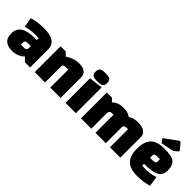

<svg xmlns="http://www.w3.org/2000/svg" viewBox="127 -1675 2627 2627"><g transform="rotate(45 1440.5 -362.0)"><path d="M287 -515Q527 -515 527 -350V0H427L370 -57Q341 -23 291 -4Q241 15 196.5 15Q152 15 125 8Q98 1 72 -16Q15 -52 15 -150Q15 -330 287 -330H327V-366Q295 -368 274 -368Q161 -368 80 -341L56 -484Q156 -515 287 -515ZM217 -172V-131H258Q302 -131 314.5 -141Q327 -151 327 -167V-214H286Q250 -214 233.5 -206.5Q217 -199 217 -172Z M717 -500 767 -450Q860 -515 967 -515Q1037 -515 1077 -484.5Q1117 -454 1117 -400V0H917V-350H886Q852 -350 834.5 -342.5Q817 -335 817 -312V0H617V-500Z M1212 0V-475L1412 -500V0ZM1223.5 -532Q1201 -549 1201 -594Q1201 -639 1223.5 -657Q1246 -675 1312.5 -675Q1379 -675 1401.5 -657Q1424 -639 1424 -594Q1424 -549 1401.5 -532Q1379 -515 1312.5 -515Q1246 -515 1223.5 -532Z M1792 -350H1778Q1755 -350 1743.5 -348Q1732 -346 1722 -335.5Q1712 -325 1712 -304V0H1512V-500H1612L1657 -454Q1718 -515 1817 -515Q1916 -515 1960 -474Q2021 -515 2101.5 -515Q2182 -515 2227 -484.5Q2272 -454 2272 -400V0H2072V-350H2058Q2037 -350 2025 -348Q2013 -346 2003 -337Q1993 -328 1992 -310V0H1792Z M2561 -170V-135Q2591 -132 2621 -132Q2714 -132 2809 -162L2833 -15Q2721 15 2611 15Q2471 15 2408.5 -50.5Q2346 -116 2346 -250Q2346 -384 2408.5 -449.5Q2471 -515 2610.5 -515Q2750 -515 2803 -477Q2856 -439 2856 -335Q2856 -247 2792.5 -208.5Q2729 -170 2561 -170ZM2561 -327V-286H2602Q2638 -286 2654.5 -293.5Q2671 -301 2671 -328V-369H2630Q2594 -369 2577.5 -361.5Q2561 -354 2561 -327ZM2706 -574 2532 -539 2491 -596 2680 -735Q2686 -739 2693 -739Q2700 -739 2709 -728L2772 -654Q2781 -644 2781 -637.5Q2781 -631 2778.5 -627.5Q2776 -624 2732 -586Q2722 -577 2706 -574Z"/></g></svg>

Font: Changa One
Style: Regular
Weight: 400
Designer: Eduardo Rodriguez Tunni
Foundry: Eduardo Rodriguez Tunni
Version: Version 1.003